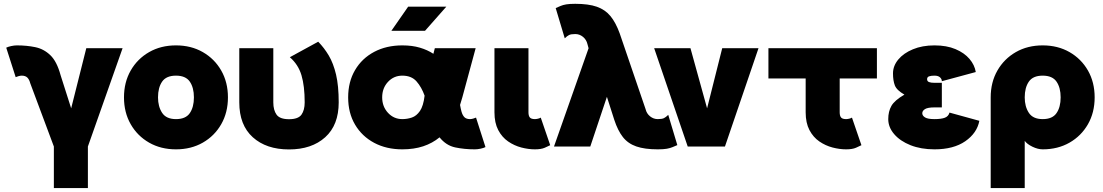

<svg xmlns="http://www.w3.org/2000/svg" viewBox="-20 -757 5700 992"><path d="M434.1 0V214.8H258.3V0L136.2 -327.1Q131.3 -346.2 121.3 -356.2Q111.3 -366.2 91.8 -366.2Q85 -366.2 75.7 -363.5Q66.4 -360.8 61 -358.4L12.2 -510.7Q22 -515.6 37.8 -519Q53.7 -522.5 67.4 -522.5Q117.7 -522.5 161.9 -513.4Q206.1 -504.4 240 -471.9Q273.9 -439.5 293 -368.7L347.7 -197.3L425.8 -507.8H613.3Z M620.6 -253.9Q620.6 -332 655.3 -392.6Q689.9 -453.1 750.5 -487.8Q811 -522.5 889.2 -522.5Q967.3 -522.5 1027.8 -487.8Q1088.4 -453.1 1123 -392.6Q1157.7 -332 1157.7 -253.9Q1157.7 -175.8 1123 -115.2Q1088.4 -54.7 1027.8 -20Q967.3 14.6 889.2 14.6Q811 14.6 750.5 -20Q689.9 -54.7 655.3 -115.2Q620.6 -175.8 620.6 -253.9ZM796.4 -253.9Q796.4 -206.5 817.6 -174.1Q838.9 -141.6 889.2 -141.6Q939.5 -141.6 960.7 -172.6Q981.9 -203.6 981.9 -253.9Q981.9 -304.2 960.7 -335.2Q939.5 -366.2 889.2 -366.2Q838.9 -366.2 817.6 -335.2Q796.4 -304.2 796.4 -253.9Z M1392.1 -507.8V-228Q1392.1 -188 1408.9 -164.6Q1425.8 -141.1 1473.1 -141.1Q1521 -141.1 1537.6 -164.6Q1554.2 -188 1554.2 -228Q1554.2 -312.5 1537.6 -368.2Q1521 -423.8 1477.5 -461.4L1624 -541.5Q1654.8 -510.3 1678.7 -470Q1702.6 -429.7 1716.3 -371.6Q1730 -313.5 1730 -228Q1730 -110.8 1660.2 -47.9Q1590.3 15.1 1473.1 15.1Q1356 15.1 1286.1 -47.9Q1216.3 -110.8 1216.3 -228V-507.8Z M2488.3 2.9Q2479 7.8 2463.1 11.2Q2447.3 14.6 2433.1 14.6Q2378.9 14.6 2331.8 4.6Q2284.7 -5.4 2251 -47.4Q2214.4 -17.1 2166.5 -1.2Q2118.7 14.6 2058.6 14.6Q1976.6 14.6 1913.3 -19Q1850.1 -52.7 1814.5 -113Q1778.8 -173.3 1778.8 -253.9Q1778.8 -334.5 1814.5 -395Q1850.1 -455.6 1913.3 -489Q1976.6 -522.5 2058.6 -522.5Q2109.9 -522.5 2149.4 -510.7Q2189 -499 2219.2 -479L2226.6 -507.8H2437.5L2368.7 -253.9Q2363.3 -233.4 2356.9 -214.8Q2358.9 -204.6 2360.6 -196Q2362.3 -187.5 2364.3 -180.7Q2369.6 -161.6 2379.4 -151.6Q2389.2 -141.6 2408.7 -141.6Q2415.5 -141.6 2425 -144.3Q2434.6 -147 2439.5 -149.4ZM2058.6 -366.2Q2014.6 -366.2 1984.6 -334Q1954.6 -301.8 1954.6 -253.9Q1954.6 -206.5 1984.6 -174.1Q2014.6 -141.6 2058.6 -141.6Q2084 -141.6 2107.9 -149.7Q2131.8 -157.7 2149.7 -183.6Q2167.5 -209.5 2173.8 -262.7Q2158.2 -306.6 2132.1 -336.4Q2106 -366.2 2058.6 -366.2ZM2175.8 -597.7H2002L2088.9 -722.7H2286.1Z M2773.9 -149.4 2822.8 -6.8Q2813.5 -2 2794.7 6.3Q2775.9 14.6 2743.7 14.6Q2710 14.6 2673.6 5.1Q2637.2 -4.4 2605.5 -26.1Q2573.7 -47.9 2554.2 -85Q2534.7 -122.1 2534.7 -176.8V-507.8H2710.4V-176.8Q2710.4 -158.7 2717.5 -150.1Q2724.6 -141.6 2743.7 -141.6Q2750.5 -141.6 2759.8 -143.8Q2769 -146 2773.9 -149.4Z M3208 -507.8 3315.4 -193.4Q3320.8 -170.4 3338.6 -156Q3356.4 -141.6 3378.4 -141.6Q3400.4 -141.6 3410.6 -146.7Q3420.9 -151.9 3432.6 -163.6L3479.5 -7.3Q3465.8 -1.5 3454.1 3.4Q3442.4 8.3 3425.3 11.5Q3408.2 14.6 3378.4 14.6Q3310.5 14.6 3267.3 -0.5Q3224.1 -15.6 3198 -49.1Q3171.9 -82.5 3153.8 -137.7L3115.7 -256.8L3029.8 0H2842.3L3021 -507.8L3015.1 -529.3Q3009.8 -552.2 2991.9 -566.7Q2974.1 -581.1 2952.1 -581.1Q2930.2 -581.1 2919.9 -575.9Q2909.7 -570.8 2897.9 -559.1L2851.1 -715.3Q2864.7 -721.2 2876.5 -726.3Q2888.2 -731.4 2905.5 -734.4Q2922.9 -737.3 2952.1 -737.3Q3020.5 -737.3 3063.7 -722.2Q3106.9 -707 3134.3 -673.6Q3161.6 -640.1 3181.6 -585Z M3633.3 -197.3 3711.4 -507.8H3898.9L3725.6 0H3533.2L3359.9 -507.8H3547.4Z M4381.8 -149.4 4430.7 -6.8Q4421.4 -2 4402.6 6.3Q4383.8 14.6 4351.6 14.6Q4317.9 14.6 4281.5 5.1Q4245.1 -4.4 4213.4 -26.1Q4181.6 -47.9 4162.1 -85Q4142.6 -122.1 4142.6 -176.8V-351.6H3950.2V-507.8H4510.7V-351.6H4318.4V-176.8Q4318.4 -158.7 4325.4 -150.1Q4332.5 -141.6 4351.6 -141.6Q4358.4 -141.6 4367.7 -143.8Q4377 -146 4381.8 -149.4Z M4808.1 -329.1H4846.2V-202.1H4808.1Q4773.4 -202.1 4759.3 -193.4Q4745.1 -184.6 4745.1 -171.9Q4745.1 -159.2 4759.3 -150.4Q4773.4 -141.6 4808.1 -141.6Q4842.8 -141.6 4861.6 -148.7Q4880.4 -155.8 4885.7 -175.3L5040 -132.8Q5027.8 -69.3 4967.3 -27.3Q4906.7 14.6 4808.1 14.6Q4738.3 14.6 4684.3 -6.8Q4630.4 -28.3 4599.9 -64Q4569.3 -99.6 4569.3 -141.6Q4569.3 -181.2 4585.7 -210Q4602.1 -238.8 4652.8 -268.1Q4612.8 -291 4603.3 -315.9Q4593.8 -340.8 4593.8 -377.9Q4593.8 -416.5 4621.1 -449.5Q4648.4 -482.4 4696.8 -502.4Q4745.1 -522.5 4808.1 -522.5Q4871.1 -522.5 4916.7 -503.2Q4962.4 -483.9 4989 -452.6Q5015.6 -421.4 5021.5 -384.8L4846.2 -337.4Q4846.2 -349.1 4836.4 -357.7Q4826.7 -366.2 4808.1 -366.2Q4790 -366.2 4780 -362.5Q4770 -358.9 4770 -347.7Q4770 -336.9 4780 -333Q4790 -329.1 4808.1 -329.1Z M5098.6 -253.9Q5098.6 -332 5133.3 -392.6Q5168 -453.1 5228.5 -487.8Q5289.1 -522.5 5367.2 -522.5Q5445.3 -522.5 5505.9 -487.8Q5566.4 -453.1 5601.1 -392.6Q5635.7 -332 5635.7 -253.9Q5635.7 -175.8 5601.1 -115.2Q5566.4 -54.7 5505.9 -20Q5445.3 14.6 5367.2 14.6Q5342.3 14.6 5314.2 1Q5286.1 -12.7 5274.4 -29.3V214.8H5098.6ZM5274.4 -253.9Q5274.4 -206.5 5295.7 -174.1Q5316.9 -141.6 5367.2 -141.6Q5417.5 -141.6 5438.7 -172.6Q5460 -203.6 5460 -253.9Q5460 -304.2 5438.7 -335.2Q5417.5 -366.2 5367.2 -366.2Q5316.9 -366.2 5295.7 -335.2Q5274.4 -304.2 5274.4 -253.9Z"/></svg>

Font: Giphurs Black
Style: Regular
Weight: 900
Version: Version 0.920; ttfautohint (v1.8.4.7-5d5b)